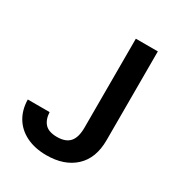

<svg xmlns="http://www.w3.org/2000/svg" viewBox="-171 -821 879 945"><g transform="rotate(30 269.0 -348.5)"><path d="M451 -707V-202Q451 -100 391.5 -45Q332 10 231 10Q165 10 116.5 -14Q68 -38 42 -81Q16 -124 15 -182H139Q141 -140 162.5 -117Q184 -94 231 -94Q280 -94 303 -120Q326 -146 326 -202V-707Z"/></g></svg>

Font: 42dot Sans Light
Style: Bold
Weight: 700
Version: Version 1.000